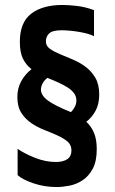

<svg xmlns="http://www.w3.org/2000/svg" viewBox="-20 -732 464 774"><path d="M229 -610Q192 -610 178.5 -597.5Q165 -585 165 -565Q165 -547 181 -535.5Q197 -524 221 -514Q245 -504 272.5 -492.5Q300 -481 324 -463.5Q348 -446 364 -419Q380 -392 380 -351Q380 -313 365.5 -286Q351 -259 328 -241Q347 -224 358.5 -197.5Q370 -171 370 -131Q370 -81 353.5 -51Q337 -21 312.5 -5Q288 11 260 16.5Q232 22 209 22Q159 22 115 7Q71 -8 51 -26V-132Q80 -112 122 -95.5Q164 -79 205 -79Q235 -79 251.5 -90.5Q268 -102 268 -126Q268 -148 252 -161.5Q236 -175 211.5 -186Q187 -197 159 -208Q131 -219 106.5 -235.5Q82 -252 66 -277Q50 -302 50 -341Q50 -376 65.5 -404.5Q81 -433 107 -453Q85 -470 72.5 -495.5Q60 -521 60 -563Q60 -642 106 -677Q152 -712 232 -712Q256 -712 290.5 -708Q325 -704 359 -691V-586Q348 -592 331 -596.5Q314 -601 295.5 -604Q277 -607 259.5 -608.5Q242 -610 229 -610ZM266 -280Q276 -290 282 -302Q288 -314 288 -327Q288 -343 278.5 -356Q269 -369 252.5 -379.5Q236 -390 215 -399.5Q194 -409 171 -418Q159 -409 152 -396Q145 -383 145 -371Q145 -348 172 -327.5Q199 -307 266 -280Z"/></svg>

Font: CantoraOne
Style: Regular
Weight: 400
Designer: Pablo Impallari, Rodrigo Fuenzalida
Foundry: Pablo Impallari
Version: Version 1.001; ttfautohint (v0.8) -G 200 -r 50